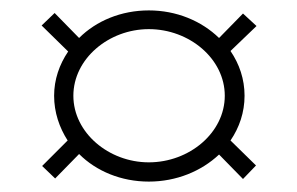

<svg xmlns="http://www.w3.org/2000/svg" viewBox="-20 -579 571 369"><path d="M266 -230C319 -230 367 -250 401 -282L447 -235L472 -261L423 -309C440 -334 450 -363 450 -395C450 -427 440 -456 423 -481L473 -529L447 -553L401 -506C367 -539 319 -559 266 -559C213 -559 165 -539 132 -506L85 -554L60 -530L111 -480C94 -455 84 -426 84 -395C84 -363 94 -334 110 -309L61 -260L86 -236L132 -283C165 -250 213 -230 266 -230ZM266 -267C189 -267 121 -324 121 -395C121 -466 189 -523 266 -523C344 -523 412 -466 412 -395C412 -324 344 -267 266 -267Z"/></svg>

Font: Sprat
Style: Bold
Weight: 700
Designer: Ethan Nakache
Foundry: Collletttivo
Version: Version 2.000;Glyphs 3.2 (3217)